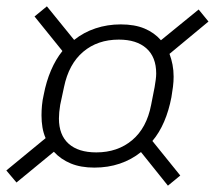

<svg xmlns="http://www.w3.org/2000/svg" viewBox="-22 -652 678 606"><path d="M276 -123Q233 -123 201.5 -136Q170 -149 148 -173L30 -76L-2 -114L122 -216Q115 -232 112 -250Q109 -268 109 -288Q109 -303 110.5 -319.5Q112 -336 116 -353Q124 -395 139 -430Q154 -465 175 -491L87 -600L126 -632L212 -526Q242 -550 279.5 -562.5Q317 -575 359 -575Q403 -575 434 -562Q465 -549 486 -525L605 -622L636 -584L513 -482Q519 -466 522.5 -448Q526 -430 526 -410Q526 -395 524 -378.5Q522 -362 519 -345Q511 -303 496 -268Q481 -233 459 -207L547 -98L508 -66L423 -172Q393 -148 356 -135.5Q319 -123 276 -123ZM282 -171Q349 -171 395 -209.5Q441 -248 455 -321L466 -377Q468 -389 469.5 -400Q471 -411 471 -420Q471 -472 440 -499.5Q409 -527 353 -527Q286 -527 240.5 -488.5Q195 -450 180 -377L168 -321Q166 -309 165 -298Q164 -287 164 -278Q164 -226 194.5 -198.5Q225 -171 282 -171Z"/></svg>

Font: IBM Plex Sans Light
Style: Italic
Weight: 300
Italic angle: -11.31°
Designer: Mike Abbink, Paul van der Laan, Pieter van Rosmalen
Foundry: Bold Monday
Version: Version 3.201